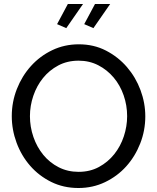

<svg xmlns="http://www.w3.org/2000/svg" viewBox="-20 -937 788 962"><path d="M312 -796 266 -816 320 -917H396ZM448 -796 402 -816 456 -917H532ZM373 5Q298 5 236.5 -25.5Q175 -56 131 -106.5Q87 -157 63 -222Q39 -287 39 -355Q39 -426 64.5 -491Q90 -556 135 -606Q180 -656 241.5 -685.5Q303 -715 375 -715Q450 -715 511 -683.5Q572 -652 616 -601Q660 -550 684 -485.5Q708 -421 708 -354Q708 -283 682.5 -218Q657 -153 612.5 -103.5Q568 -54 506.5 -24.5Q445 5 373 5ZM130 -355Q130 -301 147.5 -250.5Q165 -200 197 -161Q229 -122 274 -99Q319 -76 374 -76Q431 -76 476 -100.5Q521 -125 552.5 -164.5Q584 -204 600.5 -254Q617 -304 617 -355Q617 -409 599.5 -459.5Q582 -510 549.5 -548.5Q517 -587 472.5 -610Q428 -633 374 -633Q317 -633 272 -609Q227 -585 195.5 -546Q164 -507 147 -457Q130 -407 130 -355Z"/></svg>

Font: Raleway Medium Alt1
Style: Regular
Weight: 500
Designer: Matt McInerney, Pablo Impallari, Rodrigo Fuenzalida
Foundry: Matt McInerney, Pablo Impallari, Rodrigo Fuenzalida
Version: Version 3.000g; ttfautohint (v1.5) -l 8 -r 28 -G 28 -x 14 -D